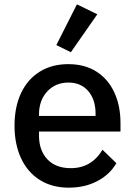

<svg xmlns="http://www.w3.org/2000/svg" viewBox="-20 -853 622 886"><path d="M429 -787 307 -612 240 -645 335 -833ZM47 -273Q47 -359 77 -423Q107 -487 163 -522Q219 -557 295 -557Q372 -557 426 -522Q480 -487 508 -425.5Q536 -364 536 -286V-246H160V-227Q160 -159 198.5 -118Q237 -77 307 -77Q402 -77 453 -162L517 -100Q487 -48 429.5 -17.5Q372 13 297 13Q221 13 164.5 -22Q108 -57 77.5 -122Q47 -187 47 -273ZM160 -318H421V-328Q421 -394 387 -433Q353 -472 296 -472Q236 -472 198 -431Q160 -390 160 -325Z"/></svg>

Font: IBM Plex Sans JP Medm
Style: Regular
Weight: 500
Designer: Mike Abbink; Paul van der Laan; Pieter van Rosmalen; Wujin Sim; Yejin Wi; Jinhee Kim; Boomi Park; Yona Kim; Kichan Ma
Foundry: Sandoll Inc.
Version: Version 1.002